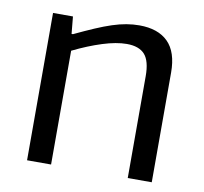

<svg xmlns="http://www.w3.org/2000/svg" viewBox="-66 -622 738 693"><g transform="rotate(10 302.5 -275.0)"><path d="M76 -540H149L155 -477H160Q200 -496 232.5 -510Q265 -524 292.5 -533Q320 -542 344 -546Q368 -550 391 -550Q460 -550 496.5 -513.5Q533 -477 533 -402V0H445V-373Q445 -429 424 -452.5Q403 -476 358 -476Q320 -476 269.5 -460Q219 -444 164 -417V0H76Z"/></g></svg>

Font: Encode Sans
Style: Regular
Weight: 400
Designer: Pablo Impallari, Andres Torresi
Foundry: Pablo Impallari, Andres Torresi
Version: Version 1.000; ttfautohint (v1.00) -l 8 -r 50 -G 200 -x 14 -